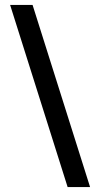

<svg xmlns="http://www.w3.org/2000/svg" viewBox="-20 -653 408 778"><path d="M254 105 21 -633H112L345 105Z"/></svg>

Font: Rasa SemiBold
Style: Regular
Weight: 600
Designer: Anna Giedrys (Yrsa+Rasa design), David Brezina (Yrsa art-direction, Rasa art-direction, design)
Foundry: Rosetta Type Foundry
Version: Version 2.004